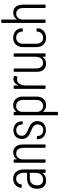

<svg xmlns="http://www.w3.org/2000/svg" viewBox="1028 -1768 936 3032"><g transform="rotate(-90 1496.0 -252.0)"><path d="M191 -512C114 -512 53 -463 45 -388C44 -382 48 -378 54 -378L90 -376C96 -376 100 -379 100 -386C105 -433 144 -465 189 -465C249 -465 283 -416 283 -343V-297C283 -295 281 -293 279 -293H201C105 -293 31 -248 31 -132C31 -17 105 8 162 8C210 8 252 -9 278 -48C280 -51 283 -50 283 -46V-10C283 -4 287 0 293 0H326C332 0 336 -4 336 -10V-345C336 -446 282 -512 191 -512ZM173 -39C124 -39 86 -67 86 -136C86 -213 134 -249 201 -249H279C281 -249 283 -247 283 -245V-150C283 -74 227 -39 173 -39Z M604 -511C562 -511 524 -494 500 -457C498 -454 495 -454 495 -458V-494C495 -500 491 -504 485 -504H452C446 -504 442 -500 442 -494V-10C442 -4 446 0 452 0H485C491 0 495 -4 495 -10V-373C503 -430 538 -464 588 -464C645 -464 678 -422 678 -350V-10C678 -4 682 0 688 0H721C727 0 731 -4 731 -10V-355C731 -453 685 -511 604 -511Z M958 5C1044 5 1100 -48 1100 -128C1100 -220 1028 -250 968 -275C916 -298 868 -318 868 -376C868 -427 902 -464 956 -464C1010 -464 1046 -425 1046 -377V-372C1046 -366 1050 -362 1056 -362H1086C1092 -362 1096 -366 1096 -372V-375C1096 -453 1042 -508 956 -508C873 -508 817 -457 817 -375C817 -284 883 -255 941 -231C995 -209 1047 -188 1047 -126C1047 -74 1012 -38 958 -38C902 -38 865 -75 865 -122V-128C865 -134 861 -138 855 -138H824C818 -138 814 -134 814 -128V-122C814 -48 870 5 958 5Z M1349 -512C1311 -512 1274 -496 1250 -465C1248 -462 1245 -463 1245 -466V-494C1245 -500 1241 -504 1235 -504H1202C1196 -504 1192 -500 1192 -494V186C1192 192 1196 196 1202 196H1235C1241 196 1245 192 1245 186V-38C1245 -41 1247 -42 1250 -39C1274 -8 1311 8 1349 8C1432 8 1487 -52 1487 -142V-362C1487 -450 1433 -512 1349 -512ZM1434 -360V-144C1434 -82 1395 -39 1338 -39C1288 -39 1251 -74 1245 -127V-377C1251 -430 1288 -465 1338 -465C1395 -465 1434 -422 1434 -360Z M1764 -508C1717 -508 1685 -478 1667 -432C1665 -428 1662 -428 1662 -432V-494C1662 -500 1658 -504 1652 -504H1619C1613 -504 1609 -500 1609 -494V-10C1609 -4 1613 0 1619 0H1652C1658 0 1662 -4 1662 -10V-315C1662 -391 1699 -449 1752 -451C1767 -452 1781 -450 1791 -446C1798 -443 1802 -444 1804 -451L1812 -485C1813 -490 1812 -495 1807 -498C1796 -504 1784 -508 1764 -508Z M2116 -494V-160C2116 -85 2079 -40 2021 -40C1964 -40 1931 -77 1931 -151V-494C1931 -500 1927 -504 1921 -504H1888C1882 -504 1878 -500 1878 -494V-139C1878 -39 1931 7 2009 7C2054 7 2090 -9 2111 -48C2113 -52 2116 -51 2116 -47V-10C2116 -4 2120 0 2126 0H2159C2165 0 2169 -4 2169 -10V-494C2169 -500 2165 -504 2159 -504H2126C2120 -504 2116 -500 2116 -494Z M2416 8C2506 8 2565 -53 2565 -125V-133C2565 -139 2561 -143 2555 -143H2522C2516 -143 2512 -139 2512 -133V-128C2512 -82 2473 -39 2416 -39C2360 -39 2321 -82 2321 -144V-359C2321 -422 2360 -465 2416 -465C2473 -465 2512 -422 2512 -376V-370C2512 -364 2516 -360 2522 -360L2555 -362C2561 -362 2565 -366 2565 -372V-378C2565 -449 2506 -512 2416 -512C2327 -512 2268 -449 2268 -362V-142C2268 -53 2327 8 2416 8Z M2812 -511C2770 -511 2732 -494 2708 -457C2706 -454 2703 -454 2703 -458V-690C2703 -696 2699 -700 2693 -700H2660C2654 -700 2650 -696 2650 -690V-10C2650 -4 2654 0 2660 0H2693C2699 0 2703 -4 2703 -10V-373C2711 -430 2746 -464 2796 -464C2853 -464 2886 -422 2886 -350V-10C2886 -4 2890 0 2896 0H2929C2935 0 2939 -4 2939 -10V-355C2939 -453 2893 -511 2812 -511Z"/></g></svg>

Font: Barlow Condensed Light
Style: Regular
Weight: 300
Width: 3
Designer: Jeremy Tribby
Foundry: Tribby Type
Version: Version 1.422;hotconv 1.0.109;makeotfexe 2.5.65596